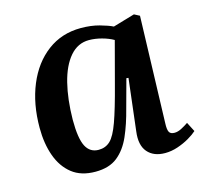

<svg xmlns="http://www.w3.org/2000/svg" viewBox="-84 -620 774 727"><g transform="rotate(-15 303.0 -256.0)"><path d="M507 -94Q506 -71 511 -61Q516 -51 532 -51Q545 -51 559.5 -58.5Q574 -66 587 -75L606 -38Q594 -27 573.5 -15Q553 -3 528 5.5Q503 14 478 14Q433 14 409.5 -13.5Q386 -41 393 -94L417 -297L409 -298L379 -188Q364 -129 344 -83.5Q324 -38 291.5 -12Q259 14 205 14Q149 14 113.5 -14Q78 -42 60.5 -90.5Q43 -139 43 -201Q43 -295 73.5 -368.5Q104 -442 160 -484Q216 -526 291 -526Q331 -526 363.5 -517Q396 -508 414 -499L499 -524L520 -513ZM238 -63Q265 -63 283.5 -80.5Q302 -98 319.5 -146.5Q337 -195 361 -287L404 -449Q385 -460 359 -467Q333 -474 309 -474Q265 -474 234.5 -438.5Q204 -403 188.5 -341Q173 -279 172 -198Q172 -125 188 -94Q204 -63 238 -63Z"/></g></svg>

Font: Literata 36pt SemiBold
Style: Italic
Weight: 600
Italic angle: -2°
Designer: Latin by Veronika Burian and Jose Scaglione. Greek by Irene Vlachou. Cyrillic by Vera Evstafieva
Foundry: TypeTogether
Version: Version 3.002